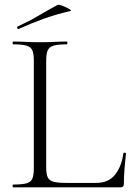

<svg xmlns="http://www.w3.org/2000/svg" viewBox="-20 -803 570 823"><path d="M178 -543V-85Q178 -57 184.5 -43Q191 -29 209.5 -24Q228 -19 264 -19H392Q445 -19 473 -54Q501 -89 509 -146Q509 -149 514.5 -148.5Q520 -148 520 -145Q517 -119 514 -82.5Q511 -46 511 -15Q511 0 496 0H36Q34 0 34 -6Q34 -12 36 -12Q74 -12 93 -17Q112 -22 118.5 -37Q125 -52 125 -81V-544Q125 -573 118.5 -587.5Q112 -602 93 -607.5Q74 -613 36 -613Q34 -613 34 -619Q34 -625 36 -625Q60 -625 89.5 -623.5Q119 -622 151 -622Q185 -622 214.5 -623.5Q244 -625 267 -625Q269 -625 269 -619Q269 -613 267 -613Q229 -613 210 -607.5Q191 -602 184.5 -587Q178 -572 178 -543ZM60 -679Q56 -677 54 -682.5Q52 -688 55 -689Q105 -712 145.5 -736Q186 -760 227 -782Q230 -784 241 -780.5Q252 -777 263.5 -771.5Q275 -766 281 -761.5Q287 -757 282 -756Q215 -740 163 -721Q111 -702 60 -679Z"/></svg>

Font: Cormorant Light Light
Style: Regular
Weight: 300
Version: Version 4.000